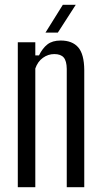

<svg xmlns="http://www.w3.org/2000/svg" viewBox="-20 -775 420 795"><path d="M53.7 0V-600H126.2V-545.7H141.5Q156.1 -575.4 176.5 -591.3Q197 -607.2 231.2 -607.2Q279.4 -607.2 303.9 -578.9Q328.4 -550.7 328.9 -484.7V0H256.4V-489.8Q256 -522.7 243.8 -536.9Q231.6 -551.1 204.8 -551.1Q179.2 -551.1 157.7 -535.6Q136.1 -520.1 126.2 -491.4V0ZM168.3 -640 240.2 -755.2H293.7L219.5 -640Z"/></svg>

Font: Big Shoulders Thin
Style: Regular
Weight: 100
Designer: Patric King
Foundry: XO Type Co
Version: Version 2.002